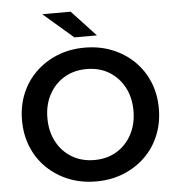

<svg xmlns="http://www.w3.org/2000/svg" viewBox="-62 -995 987 1068"><g transform="rotate(-5 432.0 -460.5)"><path d="M432.1 16Q349.1 16 279.4 -12Q209.8 -40 158.1 -90.2Q106.3 -140.4 78.2 -208.9Q50.1 -277.4 50.1 -358Q50.1 -438.6 78.2 -506.6Q106.3 -574.6 158.1 -624.8Q209.8 -675 279.4 -703Q349.1 -731 432.1 -731Q515.2 -731 584.8 -703Q654.4 -675 706.2 -624.8Q757.9 -574.6 786 -506.6Q814.1 -438.6 814.1 -358Q814.1 -277.4 786 -208.9Q757.9 -140.4 706.2 -90.2Q654.4 -40 584.8 -12Q515.2 16 432.1 16ZM432.1 -103.5Q503.5 -103.5 557.4 -136Q611.3 -168.6 641.8 -226.3Q672.4 -284 672.4 -358Q672.4 -432 641.8 -489.2Q611.3 -546.4 557.4 -579Q503.5 -611.5 432.1 -611.5Q361.8 -611.5 307.4 -579Q253 -546.4 222.4 -489.2Q191.8 -432 191.8 -358Q191.8 -284 222.4 -226.3Q253 -168.6 307.4 -136Q361.8 -103.5 432.1 -103.5ZM380.6 -792.9 213.4 -936.9H372.4L506.4 -792.9Z"/></g></svg>

Font: Wix Madefor Display
Style: Regular
Weight: 400
Designer: Dalton Maag Ltd
Foundry: Dalton Maag Ltd
Version: Version 3.100